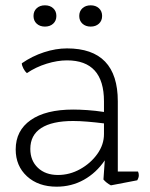

<svg xmlns="http://www.w3.org/2000/svg" viewBox="-20 -692 563 722"><path d="M496 -14 397 5Q380 -4 369 -17L374 -89Q342 -42 295.5 -16Q249 10 193 10Q124 10 81.5 -29Q39 -68 39 -130Q39 -201 95.5 -240.5Q152 -280 255 -280Q278 -280 308 -278Q338 -276 371 -271V-311Q371 -465 232 -465Q196 -465 155.5 -452.5Q115 -440 81 -417Q74 -423 68 -434.5Q62 -446 62 -454Q101 -481 145.5 -495.5Q190 -510 232 -510Q423 -510 423 -311V-47H499Q502 -40 502 -33Q502 -24 496 -14ZM371 -188V-228Q339 -232 309 -234.5Q279 -237 255 -237Q176 -237 135 -210.5Q94 -184 94 -132Q94 -88 122.5 -61Q151 -34 198 -34Q242 -34 281.5 -56Q321 -78 346 -113Q371 -148 371 -188ZM192 -632Q192 -614 180 -603Q168 -592 149 -592Q130 -592 118 -603Q106 -614 106 -632Q106 -650 118 -661Q130 -672 149 -672Q168 -672 180 -661Q192 -650 192 -632ZM364 -632Q364 -614 352 -603Q340 -592 321 -592Q302 -592 290 -603Q278 -614 278 -632Q278 -650 290 -661Q302 -672 321 -672Q340 -672 352 -661Q364 -650 364 -632Z"/></svg>

Font: Scope One
Style: Regular
Weight: 400
Designer: Dalton Maag Ltd
Foundry: Dalton Maag Ltd
Version: Version 1.001; ttfautohint (v1.4.1) -l 11 -r 50 -G 50 -x 14 